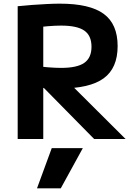

<svg xmlns="http://www.w3.org/2000/svg" viewBox="-20 -760 737 1050"><path d="M312.3 270H182.3L263 50H433ZM76.7 -726Q114.3 -730 155.5 -733Q196.7 -736 236.7 -738Q276.7 -740 307.3 -740Q471 -740 547.2 -684.2Q623.3 -628.3 623.3 -508Q623.3 -387.7 547.2 -331.9Q471 -276 307.3 -276Q270.3 -276 224.2 -278.7Q178 -281.4 136 -284.7L151.3 -402Q201 -395.3 242 -392Q283 -388.7 314 -388.7Q401.7 -388.7 441 -416.3Q480.4 -444 480.4 -504.4Q480.4 -565.4 441 -592.7Q401.7 -620 314 -620Q283 -620 242 -616.7Q201 -613.4 151.3 -606.7L216.6 -678.7V0H76.7ZM494.7 0 160.9 -339H326.2L666.6 0Z"/></svg>

Font: M PLUS 2 Thin
Style: Regular
Weight: 100
Designer: Coji Morishita
Foundry: UNDERFOREST DESIGN
Version: Version 1.001